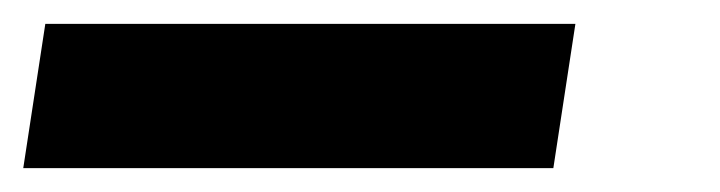

<svg xmlns="http://www.w3.org/2000/svg" viewBox="-20 6 604 161"><path d="M-0.5 147 18 26H462.5L444 147Z"/></svg>

Font: Public Sans ExtraBold
Style: Italic
Weight: 800
Italic angle: -8°
Designer: The Public Sans project authors (U.S. Web Design System). Libre Franklin designed by Pablo Impallari and Rodrigo Fuenzal
Version: Version 1.007; ttfautohint (v1.8.1) -l 8 -r 50 -G 200 -x 14 